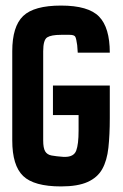

<svg xmlns="http://www.w3.org/2000/svg" viewBox="-20 -669 442 689"><path d="M199 0Q102 0 63 -37.5Q24 -75 24 -165V-485Q24 -574 63 -611.5Q102 -649 199 -649Q297 -649 335.5 -609.5Q374 -570 374 -480H259L257 -507Q254 -529 250.5 -536.5Q247 -544 230 -544H199Q164 -544 149.5 -535Q135 -526 135 -485V-165Q135 -138 142 -126Q149 -114 165 -111Q181 -108 208 -106H213Q245 -106 253.5 -128.5Q262 -151 262 -200V-256H170V-362H374V-245Q374 -185 369 -139Q364 -93 347 -62.5Q330 -32 294.5 -16Q259 0 199 0Z"/></svg>

Font: New Amsterdam
Style: Regular
Weight: 400
Designer: Vladimir Nikolic
Foundry: Vladimir Nikolic
Version: Version 1.000; ttfautohint (v1.8.4.7-5d5b)